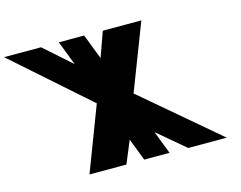

<svg xmlns="http://www.w3.org/2000/svg" viewBox="-365 -998 1467 1170"><g transform="rotate(-15 368.5 -413.0)"><path d="M929 0 450.2 -407 611.2 -825H368.2L311.7 -667.7L250.7 -826H90.9L149.8 -673L-21.8 -825H-254.8L218.2 -407L63 0H296L354.6 -141.5L408.7 -1H568.5L512.5 -146.5L686 0Z"/></g></svg>

Font: Hussar
Style: BdOpOblFour
Weight: 700
Foundry: Cannot Into Space Fonts
Version: Version 2.00